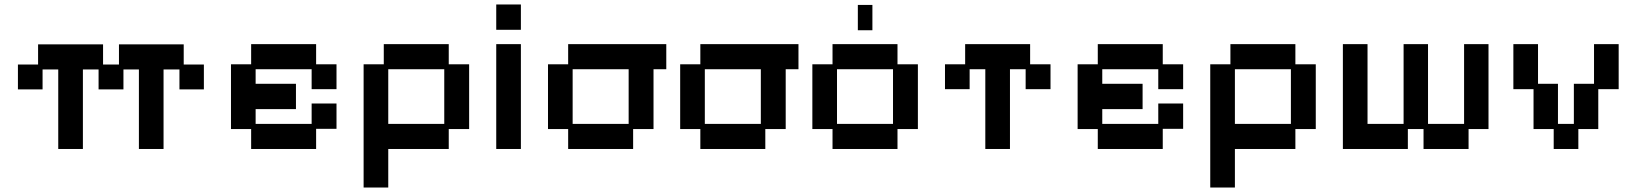

<svg xmlns="http://www.w3.org/2000/svg" viewBox="-20 -653 7307 857"><path d="M240 12V-343H170V-254H60V-365H150V-455H440V-365H511V-455H800V-365H890V-254H781V-343H710V12H600V-343H531V-254H420V-343H350V12Z M1101 12V-77H1011V-366H1101V-456H1391V-366H1482V-255H1371V-344H1121V-279H1301V-166H1121V-100H1371V-191H1482V-78H1391V12Z M1603 184V-366H1693V-456H1983V-366H2074V-77H1983V12H1713V184ZM1713 -100H1963V-344H1713Z M2195 12V-456H2305V12ZM2195 -520V-633H2305V-520Z M2516 12V-77H2426V-366H2516V-456H2954V-344H2897V-77H2806V12ZM2536 -100H2786V-344H2536Z M3106 12V-77H3016V-366H3106V-456H3544V-344H3487V-77H3396V12ZM3126 -100H3376V-344H3126Z M3696 12V-77H3606V-366H3696V-456H3986V-366H4077V-77H3986V12ZM3716 -100H3966V-344H3716ZM3809 -518V-631H3874V-518Z M4378 12V-344H4308V-255H4198V-366H4288V-456H4578V-366H4669V-255H4558V-344H4488V12Z M4880 12V-77H4790V-366H4880V-456H5170V-366H5261V-255H5150V-344H4900V-279H5080V-166H4900V-100H5150V-191H5261V-78H5170V12Z M5382 184V-366H5472V-456H5762V-366H5853V-77H5762V12H5492V184ZM5492 -100H5742V-344H5492Z M5974 12V-456H6084V-100H6245V-456H6354V-100H6515V-456H6624V-77H6535V12H6334V-77H6264V12Z M6915 12V-77H6825V-255H6735V-456H6845V-279H6934V-100H7005V-279H7095V-456H7205V-255H7114V-77H7025V12Z"/></svg>

Font: Pixelify Sans Medium
Style: Regular
Weight: 500
Designer: Stefie Justprince
Foundry: Typecalism Foundryline
Version: Version 1.000;February 13, 2025;FontCreator 15.0.0.3015 64-b